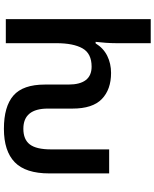

<svg xmlns="http://www.w3.org/2000/svg" viewBox="78 -878 810 1007"><g transform="rotate(90 483.5 -375.0)"><path d="M656 10Q539 10 481.5 -40Q424 -90 424 -205V-328Q424 -450 330 -450Q261 -450 234 -402Q207 -354 207 -265V0H81V-760H207V-580Q207 -553 205 -525Q203 -497 200 -471H208Q233 -512 273.5 -532Q314 -552 363 -552Q450 -552 500 -503.5Q550 -455 550 -350V-221Q550 -92 656 -92Q712 -92 738 -126Q764 -160 764 -237V-542H890V-228Q890 -104 831.5 -47Q773 10 656 10Z"/></g></svg>

Font: Noto Sans SemiBold
Style: Regular
Weight: 600
Designer: Monotype Design Team
Foundry: Monotype Imaging Inc.
Version: Version 2.007